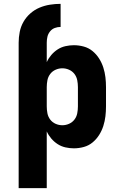

<svg xmlns="http://www.w3.org/2000/svg" viewBox="-20 -763 640 998"><path d="M77 215V-541Q77 -569 82.5 -597Q88 -625 102 -649.5Q116 -674 137.5 -693Q159 -712 185 -723Q211 -734 239 -738.5Q267 -743 295 -743V-623Q279 -623 264.5 -617.5Q250 -612 240 -599.5Q230 -587 226.5 -572Q223 -557 223 -541V-440Q232 -460 246.5 -477Q261 -494 279.5 -506Q298 -518 320 -523Q342 -528 364 -528Q390 -528 415.5 -521Q441 -514 461 -497.5Q481 -481 495 -459Q509 -437 517 -412Q525 -387 528 -361.5Q531 -336 531 -310V-210Q531 -184 528 -158.5Q525 -133 517 -108Q509 -83 495 -61Q481 -39 461 -22.5Q441 -6 415.5 1Q390 8 364 8Q342 8 320 3Q298 -2 279.5 -14Q261 -26 246.5 -43Q232 -60 223 -80V215ZM304 -112Q322 -112 339 -119.5Q356 -127 367 -141.5Q378 -156 381.5 -174Q385 -192 385 -210V-310Q385 -328 381.5 -346Q378 -364 367 -378.5Q356 -393 339 -400.5Q322 -408 304 -408Q286 -408 269 -400.5Q252 -393 241 -378.5Q230 -364 226.5 -346Q223 -328 223 -310V-210Q223 -192 226.5 -174Q230 -156 241 -141.5Q252 -127 269 -119.5Q286 -112 304 -112Z"/></svg>

Font: Iosevka Aile Heavy
Style: Regular
Weight: 900
Designer: Belleve Invis
Foundry: Belleve Invis
Version: Version 31.1.0; ttfautohint (v1.8.4)